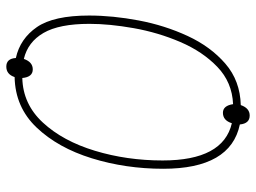

<svg xmlns="http://www.w3.org/2000/svg" viewBox="-124 -668 831 624"><g transform="rotate(-90 292.0 -356.5)"><path d="M262 10Q341 8 396.5 -40Q452 -88 486.5 -162.5Q521 -237 537 -321.5Q553 -406 553 -483Q553 -598 515.5 -652.5Q478 -707 415 -721Q413 -752 387 -752Q362 -752 353 -725Q255 -723 189 -653.5Q123 -584 89 -474Q55 -364 55 -242Q55 -23 199 7Q202 39 228 39Q252 39 262 10ZM237 -48Q212 -48 203 -19Q82 -47 82 -244Q82 -360 113.5 -464Q145 -568 205 -633Q265 -698 350 -700Q353 -666 378 -666Q402 -666 412 -695Q467 -682 496.5 -631Q526 -580 526 -482Q526 -417 512 -338Q498 -259 467 -186.5Q436 -114 386 -66Q336 -18 265 -15Q260 -48 237 -48Z"/></g></svg>

Font: Noto Sans Display SemiCondensed Thin
Style: Italic
Weight: 250
Width: 4
Designer: Monotype Design team
Foundry: Monotype Imaging Inc.
Version: 1.000